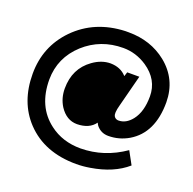

<svg xmlns="http://www.w3.org/2000/svg" viewBox="-133 -823 1040 1033"><g transform="rotate(20 387.0 -306.5)"><path d="M22.5 -301.8Q22.5 -458 128.9 -567.4Q240.2 -680.7 413.1 -687.5Q422.9 -687.5 432.6 -687.5Q558.6 -687.5 649.4 -615.2Q750 -534.2 751 -402.3Q751 -226.6 633.8 -157.2Q580.1 -126 518.6 -126Q476.6 -126 450.2 -158.2Q444.3 -167 441.4 -173.8Q409.2 -128.9 338.9 -127.9Q278.3 -127.9 239.3 -187.5Q211.9 -231.4 211.9 -286.1Q211.9 -400.4 297.9 -461.9Q346.7 -497.1 398.4 -497.1Q455.1 -496.1 488.3 -460L490.2 -458L498 -482.4H567.4L520.5 -300.8Q513.7 -276.4 512.7 -259.8Q510.7 -232.4 531.2 -224.6Q536.1 -222.7 542 -222.7Q585 -222.7 618.2 -264.6Q657.2 -314.5 657.2 -402.3Q657.2 -498 570.3 -556.6Q506.8 -598.6 434.6 -598.6Q304.7 -598.6 211.9 -514.6Q118.2 -428.7 117.2 -303.7Q117.2 -148.4 223.6 -68.4Q297.9 -11.7 401.4 -11.7Q536.1 -12.7 651.4 -92.8L691.4 -19.5Q614.3 47.9 486.3 68.4Q446.3 75.2 408.2 75.2Q225.6 75.2 119.1 -37.1Q22.5 -139.6 22.5 -301.8Z"/></g></svg>

Font: Post No Bills Jaffna
Style: Bold
Weight: 700
Designer: Kosala Senevirathne, Siva Puranthara, Lasantha Premarathna, Tharique Azeez
Foundry: Mooniak
Version: Version 1.220 ; ttfautohint (v1.6)